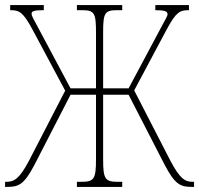

<svg xmlns="http://www.w3.org/2000/svg" viewBox="-25 -734 782 754"><path d="M-5 0H2C47 0 69 -7 111 -88L252 -362H352V-108C352 -31 344 -20 295 -20H277V0H455V-20H437C388 -20 380 -31 380 -108V-362H480L621 -88C663 -7 685 0 730 0H737V-20H732C703 -20 682 -30 643 -105L502 -379L630 -619C667 -688 682 -694 717 -694V-714H585V-694C621 -694 633 -690 633 -678C633 -671 627 -663 607 -625L480 -387H380V-606C380 -683 386 -694 435 -694H455V-714H277V-694H297C346 -694 352 -683 352 -606V-387H252L125 -625C105 -662 99 -672 99 -680C99 -691 111 -694 147 -694V-714H15V-694C50 -694 65 -688 102 -619L231 -378L90 -105C51 -30 29 -20 0 -20H-5Z"/></svg>

Font: Noto Serif ExtraCondensed Thin
Style: Regular
Weight: 100
Width: 2
Designer: Monotype Design Team
Foundry: Monotype Imaging Inc.
Version: Version 2.013